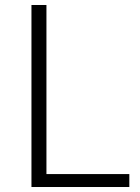

<svg xmlns="http://www.w3.org/2000/svg" viewBox="-20 -749 562 769"><path d="M106 0V-729H166V-51.8H498V0Z"/></svg>

Font: Source Han Sans CN Light
Style: Regular
Weight: 300
Designer: Ryoko NISHIZUKA  (kana, bopomofo & ideographs); Paul D. Hunt (Latin, Greek & Cyrillic); Sandoll Communications , Soo-you
Foundry: Adobe
Version: Version 2.000;hotconv 1.0.107;makeotfexe 2.5.65593